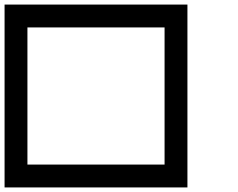

<svg xmlns="http://www.w3.org/2000/svg" viewBox="-20 -920 1040 840"><path d="M0 -100V-900H800V-100ZM100 -200H700V-800H100Z"/></svg>

Font: GalmuriMono9 Regular
Style: Regular
Weight: 400
Designer: Lee Minseo (quiple)
Version: Version 2.399;hotconv 1.1.1;makeotfexe 2.6.0 DEVELOPMENT